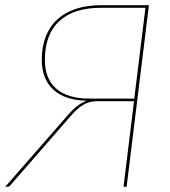

<svg xmlns="http://www.w3.org/2000/svg" viewBox="-45 -720 654 740"><path d="M431 0 471.5 -330H328Q315 -329.5 303.2 -327Q291.5 -324.5 279.8 -318.2Q268 -312 255.5 -301.2Q243 -290.5 228 -273.5L-5.5 -5.5Q-10 0 -16.5 0H-25L218.5 -278.5Q238.5 -301 255.5 -313.5Q272.5 -326 289.5 -331.5Q203.5 -334 159.8 -375.2Q116 -416.5 116 -489Q116 -539.5 131.2 -578.8Q146.5 -618 175.8 -645Q205 -672 247.8 -686Q290.5 -700 345.5 -700H529L443 0ZM128 -489Q128 -416.5 171.8 -378.2Q215.5 -340 300 -340H472.5L515.5 -690H344Q240 -690 184 -639Q128 -588 128 -489Z"/></svg>

Font: Lato Hairline
Style: Italic
Weight: 100
Italic angle: -7°
Designer: Lukasz Dziedzic
Foundry: tyPoland Lukasz Dziedzic
Version: Version 2.007; 2014-02-27